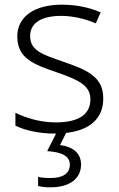

<svg xmlns="http://www.w3.org/2000/svg" viewBox="-20 -562 509 822"><path d="M327 142C327 92 290 66 237 59L263 7C365 -4 423 -56 422 -141C423 -235 348 -264 253 -297C161 -329 109 -345 109 -408C109 -464 158 -494 242 -494C295 -494 349 -480 390 -462L411 -509C365 -529 309 -542 245 -542C129 -542 54 -492 54 -406C54 -313 122 -287 221 -253C317 -220 367 -196 367 -137C367 -76 323 -38 218 -38C155 -38 93 -56 46 -79V-24C85 -5 143 10 217 10H220L182 85C243 89 279 105 279 143C279 182 247 200 198 200C176 200 157 199 143 195V234C156 238 174 240 196 240C278 240 327 203 327 142Z"/></svg>

Font: Noto Sans Telugu Light
Style: Regular
Weight: 300
Designer: Jelle Bosma - Monotype Design Team
Foundry: Monotype Imaging Inc.
Version: Version 2.005